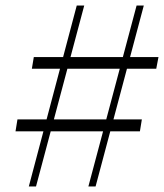

<svg xmlns="http://www.w3.org/2000/svg" viewBox="-20 -673 592 693"><path d="M84 0 257 -653H284L110 0ZM43 -242H492L485 -199H36ZM544 -425H95L102 -467H552ZM299 0 473 -653H499L325 0Z"/></svg>

Font: Source Serif 4 36pt Light
Style: Italic
Weight: 300
Italic angle: -12°
Designer: Frank Grießhammer
Foundry: Adobe Systems Incorporated
Version: Version 4.004;hotconv 1.0.116;makeotfexe 2.5.65601